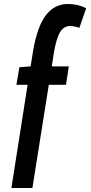

<svg xmlns="http://www.w3.org/2000/svg" viewBox="-20 -730 453 960"><path d="M77 -394 133 -398 145 -473Q166 -597 209 -653.5Q252 -710 319 -710Q369 -710 411 -689L377 -591Q350 -600 330 -600Q299 -600 280 -568.5Q261 -537 248 -458L239 -398H324L310 -306H224L142 210H37L118 -306H62Z"/></svg>

Font: Georama Condensed SemiBold
Style: Regular
Weight: 600
Width: 3
Designer: Jean-Baptiste Levee
Foundry: Production Type
Version: Version 1.000